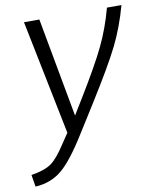

<svg xmlns="http://www.w3.org/2000/svg" viewBox="-120 -585 705 873"><g transform="rotate(-10 232.5 -148.5)"><path d="M-36 169Q26 159 56.5 137.5Q87 116 125 57L158 8L51 -521H122L206 -63L247 -130Q334 -272 372 -351.5Q410 -431 434 -521H501Q474 -423 434 -342Q394 -261 295 -103L214 26Q145 137 94.5 178.5Q44 220 -27 224Z"/></g></svg>

Font: Raleway-v4020
Style: Italic
Weight: 400
Italic angle: -12°
Designer: Matt McInerney, Pablo Impallari, Rodrigo Fuenzalida
Foundry: Matt McInerney, Pablo Impallari, Rodrigo Fuenzalida
Version: Version 4.020;PS 004.020;hotconv 1.0.88;makeotf.lib2.5.64775